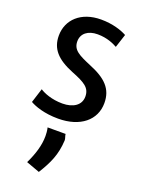

<svg xmlns="http://www.w3.org/2000/svg" viewBox="-159 -615 731 993"><g transform="rotate(20 207.0 -118.5)"><path d="M150 75H249C249 84 257 100 256 108C252 188 227 241 186 307L112 280C139 224 155 172 155 121C155 108 154 92 150 75ZM383 -143C383 -50 307 14 185 14C108 14 55 -6 29 -21L54 -100C75 -86 120 -67 179 -67C238 -67 279 -94 279 -141C279 -189 248 -208 172 -238C83 -274 42 -319 42 -391C42 -479 110 -544 220 -544C284 -544 334 -527 363 -511C359 -499 343 -449 339 -437C319 -448 282 -466 229 -466C176 -466 142 -439 142 -396C142 -348 179 -331 245 -303C339 -265 383 -221 383 -143Z"/></g></svg>

Font: Repo Medium
Style: Regular
Weight: 500
Designer: Stefan Peev
Foundry: Context Ltd
Version: Version 1.502